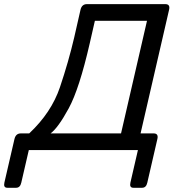

<svg xmlns="http://www.w3.org/2000/svg" viewBox="-84 -720 847 921"><path d="M-48.8 180.7Q-68.4 180.7 -63 156.2L-14.6 -53.2Q-8.3 -80.1 16.1 -80.1H56.2Q162.6 -180.2 203.6 -301.8Q244.6 -423.3 272 -540.5L302.2 -673.3Q308.6 -700.2 333 -700.2H709Q733.4 -700.2 727.1 -673.3L590.3 -80.1H652.8Q677.2 -80.1 670.9 -53.2L622.6 156.2Q617.2 180.7 597.7 180.7H555.7Q536.1 180.7 541.5 156.2L577.6 0H54.2L18.1 156.2Q12.7 180.7 -6.8 180.7ZM158.7 -80.1H496.6L621.1 -620.1H371.1L346.7 -513.2Q296.4 -293.5 245.6 -200.2Q194.8 -106.9 158.7 -80.1Z"/></svg>

Font: Istok Web
Style: BoldItalic
Weight: 700
Italic angle: -13°
Designer: Andrey V. Panov
Foundry: Andrey V. Panov
Version: Version 1.0.2g